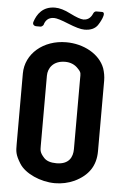

<svg xmlns="http://www.w3.org/2000/svg" viewBox="-57 -875 594 922"><g transform="rotate(5 239.5 -414.0)"><path d="M44 -505V-165C44 -130 44 -115 70 -73C98 -28 173 6 243 6C276 6 307 -1 336 -14C403 -46 436 -95 436 -165V-505C436 -526 432 -546 426 -564C401 -631 323 -673 239 -673C129 -673 44 -601 44 -505ZM305 -552C323 -534 320 -528 320 -505V-165C320 -127 303 -90 242 -90C214 -90 193 -97 181 -111C160 -134 160 -145 160 -165V-505C160 -541 184 -579 242 -579C267 -579 289 -570 305 -552ZM311 -789C298 -789 276 -797 246 -812C217 -827 192 -834 171 -834C111 -834 85 -794 73 -757C69 -745 77 -737 89 -737H109C114 -737 121 -743 123 -747C128 -766 141 -784 170 -784C183 -784 206 -777 240 -763C275 -749 301 -741 320 -741C349 -741 370 -750 383 -768C389 -776 423 -833 397 -833H369C365 -833 359 -829 357 -825C350 -808 338 -789 311 -789Z"/></g></svg>

Font: DIN Rundschrift
Style: Breit
Weight: 400
Width: 7
Version: Version 1.027